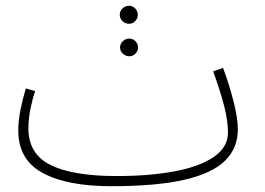

<svg xmlns="http://www.w3.org/2000/svg" viewBox="-20 -621 915 662"><path d="M363 21Q212 21 127.5 -24.5Q43 -70 43 -171Q43 -205 51 -244Q59 -283 69 -316L101 -307Q92 -280 85 -246Q78 -212 78 -178Q78 -90 154.5 -52Q231 -14 383 -14Q494 -14 580.5 -30Q667 -46 716.5 -79.5Q766 -113 766 -164Q766 -204 753 -255Q740 -306 715 -375L749 -387Q770 -331 785 -272.5Q800 -214 800 -174Q800 -110 755.5 -66.5Q711 -23 615 -1Q519 21 363 21ZM425 -539Q412 -539 402.5 -548Q393 -557 393 -570Q393 -583 402.5 -592Q412 -601 425 -601Q437 -601 446 -592Q455 -583 455 -570Q455 -557 446 -548Q437 -539 425 -539ZM426 -427Q413 -427 403.5 -436Q394 -445 394 -457Q394 -470 403.5 -479Q413 -488 426 -488Q438 -488 447 -479Q456 -470 456 -457Q456 -445 447 -436Q438 -427 426 -427Z"/></svg>

Font: Noto Sans Arabic UI SmCn XLt
Style: Regular
Weight: 200
Width: 4
Designer: Monotype Design Team, Nadine Chahine and Nizar Qandah
Foundry: Monotype Imaging Inc.
Version: Version 2.010; ttfautohint (v1.8.4.7-5d5b)